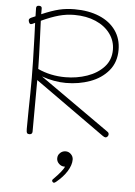

<svg xmlns="http://www.w3.org/2000/svg" viewBox="-62 -748 738 1051"><g transform="rotate(5 307.0 -222.0)"><path d="M550 -33Q550 -26 545 -20.5Q540 -15 534 -15Q528 -15 517 -23L135 -295L134 -12Q134 4 117 4Q108 4 104.5 -1.5Q101 -7 101 -24L102 -128Q104 -216 104 -303Q104 -375 99 -525L96 -606L81 -599Q77 -597 74 -597Q67 -597 63.5 -604.5Q60 -612 60 -618Q60 -626 72 -632L95 -642Q94 -657 94 -687Q94 -701 109 -701Q125 -701 125 -688V-656Q181 -680 220.5 -689.5Q260 -699 305 -699Q383 -699 441.5 -674.5Q500 -650 532 -604.5Q564 -559 564 -498Q564 -430 525.5 -384Q487 -338 425 -315.5Q363 -293 292 -293Q228 -293 159 -317L542 -47Q550 -42 550 -33ZM126 -620Q128 -554 130 -520Q134 -424 135 -356Q205 -324 286 -324Q349 -324 405.5 -343.5Q462 -363 497.5 -401.5Q533 -440 533 -496Q533 -545 504 -584.5Q475 -624 424 -646Q373 -668 307 -668Q264 -668 222 -656.5Q180 -645 126 -620ZM366 122Q366 152 345 186Q324 220 286 251Q278 257 275 257Q271 257 267.5 253.5Q264 250 264 245Q264 242 268 238Q317 189 328 164H323Q307 164 294 151.5Q281 139 281 122Q281 104 294 92Q307 80 324 80Q341 80 353.5 92.5Q366 105 366 122Z"/></g></svg>

Font: Mali ExtraLight
Style: Regular
Weight: 275
Version: Version 1.000; ttfautohint (v1.6)